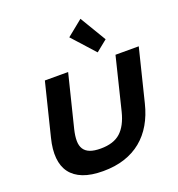

<svg xmlns="http://www.w3.org/2000/svg" viewBox="-197 -1327 1388 1497"><g transform="rotate(-20 497.0 -578.5)"><path d="M770 -950 677 -875 509 -1061 640 -1167ZM886 -374Q864 -284 822.5 -212.5Q781 -141 720.5 -91.5Q660 -42 580.5 -16Q501 10 402 10Q303 10 236.5 -16Q170 -42 133.5 -91Q97 -140 90.5 -211.5Q84 -283 107 -374L215 -810H408L300 -375Q287 -321 287.5 -281Q288 -241 305 -214.5Q322 -188 356 -175Q390 -162 444 -162Q551 -162 609 -214.5Q667 -267 694 -375L801 -810H994Z"/></g></svg>

Font: TypoPRO Sinkin Sans
Style: 800 Black Italic
Weight: 900
Italic angle: -112°
Designer: Keith Bates
Foundry: K-Type
Version: Sinkin Sans (version 1.0)  by Keith Bates   •   © 2014   www